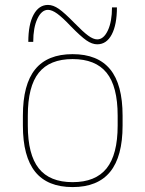

<svg xmlns="http://www.w3.org/2000/svg" viewBox="-20 -750 590 780"><path d="M275 10Q173 10 123 -52Q73 -114 73 -240V-280Q73 -407 123 -468.5Q173 -530 275 -530Q377 -530 427.5 -468.5Q478 -407 478 -280V-240Q478 -114 427.5 -52Q377 10 275 10ZM275 -10Q368 -10 413 -66Q458 -122 458 -240V-280Q458 -399 413 -454.5Q368 -510 275 -510Q182 -510 137.5 -454.5Q93 -399 93 -280V-240Q93 -122 137.5 -66Q182 -10 275 -10ZM375 -570Q354 -570 331 -586Q308 -602 268 -643Q234 -679 212.5 -694.5Q191 -710 175 -710Q149 -710 132 -674Q115 -638 115 -580H95Q95 -651 116.5 -690.5Q138 -730 175 -730Q196 -730 219 -714Q242 -698 282 -657Q317 -621 338 -605.5Q359 -590 375 -590Q401 -590 418 -626Q435 -662 435 -720H455Q455 -650 434 -610Q413 -570 375 -570Z"/></svg>

Font: M PLUS Code Latin SemiExpanded Thin
Style: Regular
Weight: 250
Width: 6
Designer: Coji Morishita
Foundry: UNDERFOREST DESIGN
Version: Version 1.002; ttfautohint (v1.8.3)